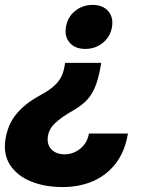

<svg xmlns="http://www.w3.org/2000/svg" viewBox="-31 -567 624 788"><path d="M384.3 -309.1 381.8 -293.5Q371.6 -235.8 355.7 -201.9Q339.8 -168 315.9 -146.7Q292 -125.5 257.8 -106.9Q221.2 -85.4 195.8 -62.3Q170.4 -39.1 165.5 -7.3Q162.1 14.6 169.9 31.2Q177.7 47.9 194.3 57.1Q210.9 66.4 233.4 66.4Q257.3 66.4 278.3 56.2Q299.3 45.9 314.5 26.9Q329.6 7.8 334 -19H494.1Q481.9 54.2 444.6 103Q407.2 151.9 351.1 176.3Q294.9 200.7 225.6 200.7Q152.8 200.7 95.9 177.5Q39.1 154.3 10.3 109.9Q-18.6 65.4 -8.3 2.9Q2 -59.1 37.8 -101.1Q73.7 -143.1 129.4 -173.3Q160.2 -189.9 181.4 -206.3Q202.6 -222.7 215.8 -243.7Q229 -264.6 233.9 -295.4L236.3 -309.1ZM349.1 -546.9Q390.6 -546.9 412.8 -521.7Q435.1 -496.6 428.7 -456.5Q421.9 -416.5 391.4 -391.4Q360.8 -366.2 318.8 -366.2Q277.8 -366.2 255.4 -391.4Q232.9 -416.5 239.7 -456.5Q246.1 -496.6 276.9 -521.7Q307.6 -546.9 349.1 -546.9Z"/></svg>

Font: Inter 18pt ExtraBold
Style: Italic
Weight: 800
Italic angle: -9.3988°
Designer: Rasmus Andersson
Foundry: rsms
Version: Version 4.001;git-66647c0bb